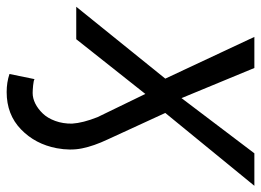

<svg xmlns="http://www.w3.org/2000/svg" viewBox="-128 -460 799 588"><g transform="rotate(90 271.0 -165.5)"><path d="M-2.8 0 217.3 -272.7 89.5 -545.5H184.7L277 -322.4L446 -545.5H545.5L322.4 -272.7L403.4 -96.6Q423.7 -53.6 430.9 -17.8Q438.2 18.1 430.4 59.7Q418 125.4 372.7 169.2Q327.4 213.1 258.5 213.1Q228.7 213.1 203.1 204.5L218.8 127.8Q223.4 130.7 238.3 132.1Q253.2 133.5 261.4 133.5Q277.3 133.5 293.7 125.4Q310 117.2 324 102.6Q338.1 88.1 346.8 64.5Q355.5 40.8 355.1 12.8Q353 -20.6 335.2 -65.3L264.2 -211.6L96.6 0Z"/></g></svg>

Font: Karasuma Gothic
Style: Italic
Weight: 400
Italic angle: -9.39999°
Designer: Rasmus Andersson / Ryoko Nishizuka
Foundry: Genbu
Version: Version 1.00